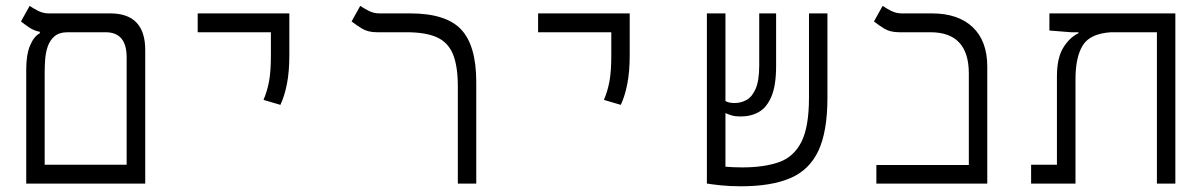

<svg xmlns="http://www.w3.org/2000/svg" viewBox="-20 -632 4142 661"><path d="M70.3 0V-393.1Q70.3 -443.8 83.5 -475.3Q96.7 -506.8 117.2 -517.6V-522.5Q96.7 -526.4 80.6 -537.4Q64.5 -548.3 52.2 -558.1L82 -611.8Q93.3 -604 110.6 -595Q127.9 -585.9 147.5 -585.9H359.4Q480 -585.9 480 -459.5V0ZM212.9 -521Q184.1 -521 168 -507.3Q151.9 -493.7 144.5 -472.4Q137.2 -451.2 135.5 -427.5Q133.8 -403.8 133.8 -383.8V-64.9H416V-435.1Q416 -521 343.3 -521Z M945.3 -271 887.2 -288.1Q899.9 -317.9 906.2 -351.6Q912.6 -385.3 912.6 -441.4V-521H660.6V-585.9H976.1V-441.4Q976.1 -385.3 967.8 -343Q959.5 -300.8 945.3 -271Z M1619.6 -349.6V0H1556.2V-334Q1556.2 -404.8 1539.3 -445.6Q1522.5 -486.3 1483.9 -503.7Q1445.3 -521 1378.9 -521H1277.8Q1247.1 -521 1226.6 -533.4Q1206.1 -545.9 1190.4 -558.1L1220.2 -611.8Q1231.4 -604 1248.8 -595Q1266.1 -585.9 1286.1 -585.9H1391.6Q1515.6 -585.9 1567.6 -530.5Q1619.6 -475.1 1619.6 -349.6Z M2117.2 -271 2059.1 -288.1Q2071.8 -317.9 2078.1 -351.6Q2084.5 -385.3 2084.5 -441.4V-521H1832.5V-585.9H2147.9V-441.4Q2147.9 -385.3 2139.6 -343Q2131.3 -300.8 2117.2 -271Z M2531.2 9.3Q2491.2 9.3 2460 5.9Q2428.7 2.4 2414.1 0H2413.6V-585.9H2477.5V-284.2Q2488.8 -277.3 2509.3 -277.3Q2530.8 -277.3 2550 -287.8Q2569.3 -298.3 2581.5 -326.4Q2593.8 -354.5 2593.8 -407.2V-585.9H2651.9V-404.3Q2651.9 -337.4 2635.7 -299.6Q2619.6 -261.7 2592.3 -246.3Q2564.9 -231 2530.3 -231Q2512.7 -231 2501 -234.1Q2489.3 -237.3 2477.5 -242.7V-58.1Q2489.3 -57.1 2503.9 -56.4Q2518.6 -55.7 2535.2 -55.7Q2609.9 -55.7 2661.1 -73.5Q2712.4 -91.3 2738.8 -143.1Q2765.1 -194.8 2765.1 -295.9V-585.9H2828.6V-294.9Q2828.6 -180.2 2797.9 -113.8Q2767.1 -47.4 2701.4 -19Q2635.7 9.3 2531.2 9.3Z M2997.1 0V-64H3315.4V-378.9Q3315.4 -521 3183.1 -521H3075.7Q3044.9 -521 3024.4 -533.4Q3003.9 -545.9 2988.8 -558.1L3018.6 -611.8Q3029.8 -604 3047.1 -595Q3064.5 -585.9 3084 -585.9H3188Q3278.8 -585.9 3328.9 -538.3Q3378.9 -490.7 3378.9 -402.8V0Z M4026.4 0H3962.9V-521H3805.2Q3733.4 -516.6 3708 -476.3Q3682.6 -436 3682.6 -359.4V0H3529.8V-64.9H3618.7V-368.7Q3618.7 -433.1 3640.9 -468.5Q3663.1 -503.9 3692.9 -517.6V-521H3667.5L3592.8 -526.9V-585.9H4026.4Z"/></svg>

Font: Cascadia Mono PL Light
Style: Regular
Weight: 300
Monospace: yes
Designer: Aaron Bell
Foundry: Saja Typeworks
Version: Version 2404.023; ttfautohint (v1.8.4)